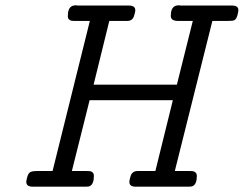

<svg xmlns="http://www.w3.org/2000/svg" viewBox="-20 -704 919 724"><path d="M79.1 -18.1Q79.1 -23.9 83 -37.4Q86.9 -50.8 94 -54.9Q101.1 -59.1 121.1 -59.1H178.2L318.8 -625H263.2Q254.4 -625 249.3 -626Q244.1 -627 240 -630.9Q235.8 -634.8 235.8 -644Q235.8 -671.9 250 -680.2Q256.8 -684.1 267.1 -684.1Q268.1 -684.1 270 -683.6Q272 -683.1 272.9 -683.1H465.8Q489.7 -683.1 490.2 -666Q490.2 -658.2 486.8 -648.9Q481.9 -625 460 -625H392.1L333 -384.8H647L707 -625H651.9Q624 -625 624 -644Q624 -671.9 638.2 -680.2Q645 -684.1 654.8 -684.1Q655.8 -684.1 658 -683.6Q660.2 -683.1 661.1 -683.1H855Q878.9 -683.1 878.9 -666Q878.9 -659.2 875 -645.5Q871.1 -631.8 863.8 -627.9Q858.9 -625 836.9 -625H780.8L639.2 -59.1H694.8Q704.6 -59.1 709.2 -58.1Q713.9 -57.1 718 -53Q722.2 -48.8 722.2 -40Q722.2 -11.2 708 -2.9Q703.1 0 690.9 0H492.2Q468.3 0 467.8 -17.1Q467.8 -25.9 471.2 -35.2Q476.1 -59.1 499 -59.1H565.9L631.8 -326.2H317.9L251 -59.1H307.1Q316.9 -59.1 321.5 -58.1Q326.2 -57.1 330.1 -53Q334 -48.8 334 -40Q334 -11.2 319.8 -2.9Q314.9 0 303.2 0H104Q79.1 0 79.1 -18.1Z"/></svg>

Font: CMU Concrete
Style: Italic
Weight: 500
Italic angle: -14.04°
Version: Version 0.7.0